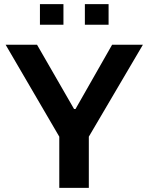

<svg xmlns="http://www.w3.org/2000/svg" viewBox="-20 -903 714 923"><path d="M265 0V-246L7 -688H158L336 -379H343L519 -688H667L407 -246V0ZM172 -784V-883H285V-784ZM388 -784V-883H502V-784Z"/></svg>

Font: Saira SemiExpanded SemiBold
Style: Regular
Weight: 600
Width: 6
Designer: Hector Gatti with collaboration of the Omnibus-Type team
Foundry: Omnibus-Type
Version: Version 1.101